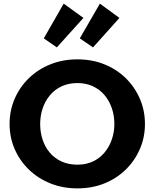

<svg xmlns="http://www.w3.org/2000/svg" viewBox="-20 -1028 854 1061"><path d="M408 13Q327 13 258.5 -14.5Q190 -42 139.5 -91Q89 -140 61 -204.5Q33 -269 33 -343Q33 -417 61 -482Q89 -547 139.5 -596Q190 -645 258.5 -672.5Q327 -700 408 -700Q489 -700 557 -672.5Q625 -645 675 -596Q725 -547 753 -482Q781 -417 781 -343Q781 -269 753 -204.5Q725 -140 675 -91Q625 -42 557 -14.5Q489 13 408 13ZM408 -118Q456 -118 494 -136Q532 -154 558 -185.5Q584 -217 598 -257.5Q612 -298 612 -343Q612 -389 598 -430Q584 -471 558 -502Q532 -533 494 -551Q456 -569 408 -569Q359 -569 320.5 -551Q282 -533 255.5 -501Q229 -469 215.5 -428.5Q202 -388 202 -343Q202 -297 215.5 -256Q229 -215 255.5 -184Q282 -153 320.5 -135.5Q359 -118 408 -118ZM494 -766 421 -816 532 -1008 640 -929ZM294 -766 222 -816 332 -1008 441 -929Z"/></svg>

Font: BioRhyme ExtraBold ExtraBold
Style: Regular
Weight: 800
Version: Version 1.600;gftools[0.9.33]